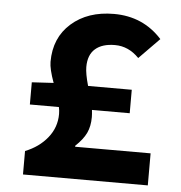

<svg xmlns="http://www.w3.org/2000/svg" viewBox="-49 -694 697 740"><g transform="rotate(5 300.0 -323.5)"><path d="M66.9 0V-90.8Q120.1 -111.8 152.6 -152.1Q185.1 -192.4 185.1 -244.1Q185.1 -257.8 182.1 -271H69.8V-356.9L153.8 -361.8Q134.8 -414.1 134.8 -441.9Q134.8 -535.2 198.2 -591.1Q261.7 -647 362.8 -647Q475.6 -647 548.8 -565.9L470.2 -485.8Q429.7 -527.8 377 -527.8Q327.6 -527.8 300.8 -504.4Q273.9 -481 273.9 -434.1Q273.9 -408.2 287.1 -361.8H456.1V-271H310.1Q312 -253.4 312 -243.2Q312 -208 299.6 -181.6Q287.1 -155.3 257.8 -127.9V-124H549.8V0Z"/></g></svg>

Font: Office Code Pro Bold
Style: Regular
Weight: 700
Designer: Nathan Rutzky & Paul D. Hunt
Foundry: Adobe Systems Incorporated
Version: Version 1.004;PS 001.004;hotconv 1.0.70;makeotf.lib2.5.58329